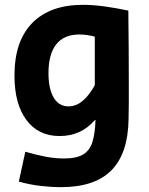

<svg xmlns="http://www.w3.org/2000/svg" viewBox="-20 -549 617 796"><path d="M232 227Q196 227 150.5 222Q105 217 58 204L85 80Q126 92 166 100Q206 108 245 108Q297 108 324.5 91.5Q352 75 363 40Q374 5 376 -51H373Q316 15 227 15Q139 15 89.5 -51.5Q40 -118 40 -236Q40 -379 114 -454Q188 -529 324 -529Q365 -529 413 -522.5Q461 -516 512 -505Q513 -428 513.5 -350Q514 -272 514 -195Q514 -160 514 -125Q514 -90 513 -55Q511 87 442 157Q373 227 232 227ZM264 -108Q296 -108 323.5 -131.5Q351 -155 373 -196V-397Q340 -406 309 -406Q245 -406 213 -365Q181 -324 181 -246Q181 -181 202.5 -144.5Q224 -108 264 -108Z"/></svg>

Font: Secular One
Style: Regular
Weight: 400
Designer: Michal Sahar
Foundry: Hagilda
Version: Version 1.002; ttfautohint (v1.8.4.7-5d5b);gftools[0.9.29]